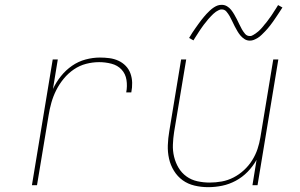

<svg xmlns="http://www.w3.org/2000/svg" viewBox="-20 -766 1240 794"><path d="M112 0 198 -520H219L199 -398Q212 -426 232 -451Q252 -476 278 -494Q304 -512 334 -520Q364 -528 393 -528Q413 -528 432.5 -525.5Q452 -523 469.5 -515Q487 -507 500 -493.5Q513 -480 519.5 -462Q526 -444 526.5 -424Q527 -404 523 -384H502Q507 -410 503 -435.5Q499 -461 482.5 -478.5Q466 -496 441 -502.5Q416 -509 390 -509Q363 -509 336 -502Q309 -495 285.5 -479Q262 -463 243.5 -440.5Q225 -418 212.5 -393Q200 -368 192.5 -341.5Q185 -315 181 -289L133 0Z M841 8Q812 8 784.5 1.5Q757 -5 735.5 -20.5Q714 -36 699.5 -59.5Q685 -83 679 -110Q673 -137 674 -165.5Q675 -194 680 -223L729 -520H750L700 -220Q696 -194 695 -168Q694 -142 700 -117.5Q706 -93 718.5 -72Q731 -51 751 -36.5Q771 -22 796 -16.5Q821 -11 847 -11Q872 -11 897 -15.5Q922 -20 945.5 -32Q969 -44 989 -62.5Q1009 -81 1023 -103.5Q1037 -126 1045 -150Q1053 -174 1057 -199L1110 -520H1131L1045 0H1024L1041 -105Q1026 -78 1004 -55.5Q982 -33 955 -18.5Q928 -4 899 2Q870 8 841 8ZM1013 -598Q1001 -598 991 -604.5Q981 -611 974 -619.5Q967 -628 961.5 -637.5Q956 -647 950.5 -657.5Q945 -668 940 -679Q935 -690 929.5 -699.5Q924 -709 916.5 -718Q909 -727 897 -727Q892 -727 889.5 -726Q887 -725 882.5 -723Q878 -721 873 -717.5Q868 -714 862 -708.5Q856 -703 853 -699.5Q850 -696 847 -693Q844 -690 841 -686.5Q838 -683 835.5 -679.5Q833 -676 829.5 -672Q826 -668 823 -664Q820 -660 816.5 -655Q813 -650 809.5 -645Q806 -640 802.5 -634.5Q799 -629 795.5 -623.5Q792 -618 788 -612Q784 -606 780 -599L762 -609Q769 -621 775.5 -631Q782 -641 788.5 -650Q795 -659 801 -667.5Q807 -676 812.5 -683Q818 -690 823.5 -696.5Q829 -703 834 -708.5Q839 -714 847.5 -722Q856 -730 864.5 -735.5Q873 -741 880.5 -743.5Q888 -746 897 -746Q909 -746 919 -740Q929 -734 936 -725Q943 -716 948.5 -706.5Q954 -697 959.5 -686.5Q965 -676 970 -665Q975 -654 980.5 -644.5Q986 -635 993.5 -626Q1001 -617 1013 -617Q1018 -617 1020.5 -618Q1023 -619 1027.5 -621.5Q1032 -624 1037 -627.5Q1042 -631 1048 -636Q1054 -641 1057 -644.5Q1060 -648 1063 -651Q1066 -654 1068.5 -657.5Q1071 -661 1074 -664.5Q1077 -668 1080.5 -672Q1084 -676 1087 -680.5Q1090 -685 1093.5 -689.5Q1097 -694 1100.5 -699Q1104 -704 1107.5 -709.5Q1111 -715 1114.5 -720.5Q1118 -726 1122 -732Q1126 -738 1130 -745L1148 -735Q1141 -724 1134 -713.5Q1127 -703 1121 -694Q1115 -685 1109 -676.5Q1103 -668 1097.5 -661Q1092 -654 1086.5 -647.5Q1081 -641 1076 -636Q1071 -631 1062.5 -622.5Q1054 -614 1045.5 -609Q1037 -604 1029.5 -601Q1022 -598 1013 -598Z"/></svg>

Font: Iosevka SS04 Th Ex Obl
Style: Regular
Weight: 100
Width: 7
Italic angle: -9°
Monospace: yes
Designer: Belleve Invis
Foundry: Belleve Invis
Version: Version 19.0.0; ttfautohint (v1.8.4)